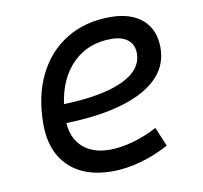

<svg xmlns="http://www.w3.org/2000/svg" viewBox="-65 -597 717 677"><g transform="rotate(-10 293.0 -258.5)"><path d="M289.6 -66.9Q328.6 -66.9 373.8 -79.6Q418.9 -92.3 460.4 -114.7L488.8 -46.4Q441.4 -20 387.9 -5.1Q334.5 9.8 285.2 9.8Q185.5 9.8 129.6 -44.4Q73.7 -98.6 73.7 -194.8Q73.7 -296.4 110.4 -370.8Q147 -445.3 213.9 -486.3Q280.8 -527.3 371.1 -527.3Q444.8 -527.3 486.1 -491.2Q527.3 -455.1 527.3 -390.6Q527.3 -295.9 429 -243.2Q330.6 -190.4 154.3 -186Q158.2 -129.9 193.6 -98.4Q229 -66.9 289.6 -66.9ZM157.7 -253.4Q293.5 -257.3 367.7 -291.3Q441.9 -325.2 441.9 -385.7Q441.9 -416 420.9 -433.3Q399.9 -450.7 360.8 -450.7Q278.3 -450.7 224.4 -397.7Q170.4 -344.7 157.7 -253.4Z"/></g></svg>

Font: CaskaydiaCove NFP SemiLight
Style: Italic
Weight: 350
Italic angle: -10°
Designer: Aaron Bell
Foundry: Saja Typeworks
Version: Version 2111.001; VTT 6.35;Nerd Fonts 3.1.1